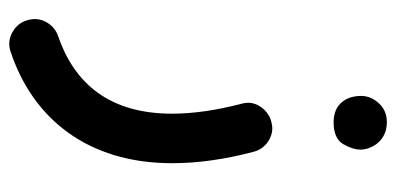

<svg xmlns="http://www.w3.org/2000/svg" viewBox="-247 -340 882 428"><g transform="rotate(90 194.0 -126.0)"><path d="M245.6 -288.1C223.6 -279.8 209 -257.8 209 -238.8C209 -233.4 210 -228 211.4 -222.7C226.1 -166.5 233.4 -115.2 233.4 -68.4C233.4 68.8 168 148.9 60.1 185.5C36.1 193.8 22.5 217.3 22.5 236.3C22.5 242.2 23.4 248.5 25.4 255.4C33.2 281.2 58.6 294.4 76.7 294.4C83 294.4 89.4 293.5 96.2 291C242.7 242.2 343.8 121.1 343.8 -68.4C343.8 -125.5 335.4 -186 318.4 -250C312 -277.3 286.1 -292 267.1 -292C260.3 -292 252.9 -290.5 245.6 -288.1ZM193.8 -489.7C193.8 -480.5 195.3 -471.7 198.2 -463.4C205.6 -445.3 220.2 -428.7 252.9 -428.7C276.9 -428.7 293 -436 301.3 -450.2C309.6 -464.4 313.5 -477.1 313.5 -489.3C313.5 -499.5 310.1 -509.8 303.7 -520.5C293.9 -535.6 277.3 -547.4 252.4 -547.4C235.4 -547.4 221.2 -541.5 210.4 -529.8C199.2 -517.6 193.8 -504.4 193.8 -489.7Z"/></g></svg>

Font: Mikhak SemiBold
Style: Regular
Weight: 600
Designer: Amin Abedi
Version: Version 3.2